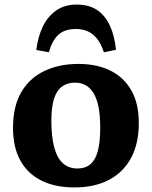

<svg xmlns="http://www.w3.org/2000/svg" viewBox="-20 -807 664 841"><path d="M306 14Q221 14 160.5 -16.5Q100 -47 68.5 -105Q37 -163 37 -247Q37 -340 72.5 -402Q108 -464 173 -495.5Q238 -527 324 -527Q403 -527 462 -498.5Q521 -470 554.5 -412.5Q588 -355 588 -268Q588 -178 554 -115Q520 -52 457 -19Q394 14 306 14ZM319 -69Q355 -69 377 -88.5Q399 -108 409 -147.5Q419 -187 419 -247Q419 -301 411.5 -338.5Q404 -376 389.5 -399.5Q375 -423 354.5 -434Q334 -445 308 -445Q276 -445 252.5 -428.5Q229 -412 217 -375.5Q205 -339 205 -278Q205 -208 217.5 -161.5Q230 -115 255.5 -92Q281 -69 319 -69ZM316 -787Q370 -787 405.5 -763Q441 -739 461.5 -694.5Q482 -650 488 -589L435 -578Q423 -615 405 -637.5Q387 -660 364 -670Q341 -680 312 -680Q263 -680 235.5 -654.5Q208 -629 194 -578L139 -588Q146 -646 167.5 -690.5Q189 -735 226 -761Q263 -787 316 -787Z"/></svg>

Font: Literata 18pt
Style: Bold
Weight: 700
Designer: Latin by Veronika Burian and Jose Scaglione. Greek by Irene Vlachou. Cyrillic by Vera Evstafieva.
Foundry: TypeTogether
Version: Version 3.103;gftools[0.9.29]